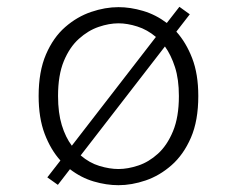

<svg xmlns="http://www.w3.org/2000/svg" viewBox="-20 -533 690 564"><path d="M119 -12 157.5 -61.5Q129 -93 111.2 -139.8Q93.5 -186.5 93.5 -251Q93.5 -323 115 -373Q136.5 -423 171.5 -453.5Q206.5 -484 247.8 -498Q289 -512 328 -512Q363 -512 400.2 -501Q437.5 -490 470 -465.5L507 -513L537.5 -491L498 -440Q526.5 -408.5 544.5 -362Q562.5 -315.5 562.5 -251Q562.5 -178.5 540.8 -128.5Q519 -78.5 484 -47.8Q449 -17 408 -3Q367 11 328 11Q292.5 11 255.2 0Q218 -11 185.5 -36L150 10ZM150.5 -251Q150.5 -201.5 161.5 -165.5Q172.5 -129.5 191 -105L438 -424.5Q412.5 -446 383.2 -455.2Q354 -464.5 328 -464.5Q300.5 -464.5 269.8 -454Q239 -443.5 211.8 -419Q184.5 -394.5 167.5 -353.5Q150.5 -312.5 150.5 -251ZM328 -36.5Q355.5 -36.5 386.2 -46.8Q417 -57 444 -81.5Q471 -106 488.2 -147.5Q505.5 -189 505.5 -251Q505.5 -300 494 -335.8Q482.5 -371.5 464.5 -396.5L217 -76.5Q242.5 -54.5 272.2 -45.5Q302 -36.5 328 -36.5Z"/></svg>

Font: Trispace ExtraLight
Style: Regular
Weight: 200
Designer: Tyler Finck
Foundry: Etcetera Type Company
Version: Version 1.210; ttfautohint (v1.8.3)